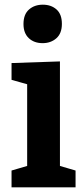

<svg xmlns="http://www.w3.org/2000/svg" viewBox="-20 -800 358 820"><path d="M236 -81.7 225.7 -94.3 302.7 -71.7V0H29.3V-71.7L106.3 -94.3L96 -81.7V-447L105 -437.7L29.3 -459V-530.7L236 -537.7ZM162 -615.7Q125.7 -615.7 103 -637Q80.3 -658.3 80.3 -697.3Q80.3 -738.7 103.8 -759.3Q127.3 -780 163 -780Q198.3 -780 221.3 -759.7Q244.3 -739.3 244.3 -698Q244.3 -657.3 220.7 -636.5Q197 -615.7 162 -615.7Z"/></svg>

Font: Bitter Thin
Style: Regular
Weight: 100
Designer: Sol Matas, and Bitter project Authors
Foundry: Sol Matas
Version: Version 2.002